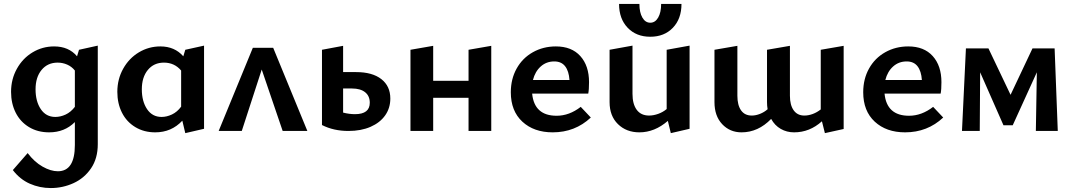

<svg xmlns="http://www.w3.org/2000/svg" viewBox="-20 -663 5438 972"><path d="M475 -432V67Q475 139 441 189Q407 239 352.5 264Q298 289 237 289Q181 289 131 267Q81 245 45 198L120 112Q154 157 195.5 180.5Q237 204 273 204Q359 204 359 71V-45Q307 7 229 7Q171 7 127 -19.5Q83 -46 59.5 -92.5Q36 -139 36 -198Q36 -262 65.5 -315Q95 -368 145 -398Q195 -428 254 -428Q328 -428 370 -378L380 -411ZM359 -122V-306Q343 -326 320 -336Q297 -346 272 -346Q221 -346 190.5 -309Q160 -272 160 -211Q160 -150 186.5 -110.5Q213 -71 260 -71Q286 -71 312 -83Q338 -95 359 -122Z M1013 -432V-11L918 11L903 -52Q848 7 766 7Q709 7 665 -19.5Q621 -46 597.5 -92.5Q574 -139 574 -198Q574 -262 603.5 -315Q633 -368 683 -398Q733 -428 792 -428Q864 -428 908 -378L918 -411ZM897 -123V-306Q863 -346 810 -346Q759 -346 728.5 -309Q698 -272 698 -211Q698 -150 724.5 -110.5Q751 -71 798 -71Q824 -71 850.5 -83.5Q877 -96 897 -123Z M1411 0 1305 -311 1204 0H1087L1260 -421H1363L1536 0Z M1956 -164Q1956 -116 1930 -79Q1904 -42 1856 -21Q1808 0 1744 0Q1669 0 1610 -30V-411L1717 -431V-298H1783Q1865 -298 1910.5 -262.5Q1956 -227 1956 -164ZM1852 -143Q1852 -177 1828.5 -196Q1805 -215 1762 -215H1717V-93Q1748 -85 1777 -85Q1852 -85 1852 -143Z M2467 -431V0H2352V-168H2173V0H2058V-411L2173 -431V-254H2352V-411Z M2971 -68Q2891 7 2778 7Q2683 7 2624.5 -47Q2566 -101 2566 -196Q2566 -263 2595.5 -316Q2625 -369 2677.5 -398.5Q2730 -428 2794 -428Q2874 -428 2918 -379Q2962 -330 2962 -247Q2962 -209 2958 -189H2674Q2685 -77 2798 -77Q2862 -77 2920 -122ZM2678 -258H2863Q2860 -303 2841 -327.5Q2822 -352 2786 -352Q2746 -352 2717.5 -326.5Q2689 -301 2678 -258Z M3114 -643H3217Q3217 -600 3232 -574Q3247 -548 3272 -548Q3297 -548 3312 -574Q3327 -600 3327 -643H3430Q3430 -568 3386.5 -522.5Q3343 -477 3272 -477Q3201 -477 3157.5 -522.5Q3114 -568 3114 -643ZM3471 -432V-11L3376 11L3361 -51Q3294 7 3217 7Q3151 7 3108.5 -34.5Q3066 -76 3066 -146V-411L3182 -432V-188Q3182 -136 3203.5 -107Q3225 -78 3266 -78Q3288 -78 3312 -86.5Q3336 -95 3355 -111V-411Z M4251 -431V-10L4156 11L4141 -49Q4079 7 4000 7Q3963 7 3932.5 -10.5Q3902 -28 3884 -61Q3818 7 3734 7Q3675 7 3636 -34.5Q3597 -76 3597 -146V-411L3713 -431V-178Q3713 -131 3731.5 -104.5Q3750 -78 3786 -78Q3806 -78 3827.5 -86.5Q3849 -95 3866 -110Q3863 -127 3863 -146V-411L3979 -431V-178Q3979 -131 3998 -104.5Q4017 -78 4052 -78Q4073 -78 4094.5 -86Q4116 -94 4135 -109V-411Z M4755 -68Q4675 7 4562 7Q4467 7 4408.5 -47Q4350 -101 4350 -196Q4350 -263 4379.5 -316Q4409 -369 4461.5 -398.5Q4514 -428 4578 -428Q4658 -428 4702 -379Q4746 -330 4746 -247Q4746 -209 4742 -189H4458Q4469 -77 4582 -77Q4646 -77 4704 -122ZM4462 -258H4647Q4644 -303 4625 -327.5Q4606 -352 4570 -352Q4530 -352 4501.5 -326.5Q4473 -301 4462 -258Z M5224 0 5229 -297 5107 -29H5060L4942 -297L4940 0H4850L4870 -418H4984L5096 -183L5207 -418H5319L5335 0Z"/></svg>

Font: Ysabeau Infant
Style: Bold
Weight: 700
Designer: Christian Thalmann (Catharsis Fonts)
Version: Version 0.003